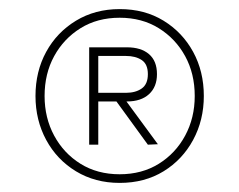

<svg xmlns="http://www.w3.org/2000/svg" viewBox="-20 -731 526 422"><path d="M58 -520Q58 -574 81.5 -617Q105 -660 147 -685.5Q189 -711 243 -711Q298 -711 339.5 -685.5Q381 -660 404.5 -617Q428 -574 428 -520Q428 -467 404.5 -423.5Q381 -380 339.5 -354.5Q298 -329 243 -329Q189 -329 147 -354.5Q105 -380 81.5 -423.5Q58 -467 58 -520ZM78 -520Q78 -472 99 -433Q120 -394 157 -371Q194 -348 243 -348Q292 -348 329 -371Q366 -394 387 -433Q408 -472 408 -520Q408 -569 387 -607.5Q366 -646 329 -669Q292 -692 243 -692Q194 -692 157 -669Q120 -646 99 -607.5Q78 -569 78 -520ZM259 -627H176V-413H196V-508H259Q290 -508 307.5 -524Q325 -540 325 -568Q325 -597 307.5 -612Q290 -627 259 -627ZM233 -512 305 -413 327 -414 255 -512ZM196 -608H257Q278 -608 291.5 -599Q305 -590 305 -568Q305 -546 291.5 -536.5Q278 -527 257 -527H196Z"/></svg>

Font: Poppins Variable
Style: Regular
Weight: 100
Designer: Jonny Pinhorn
Foundry: Indian Type Foundry
Version: Version 6.000